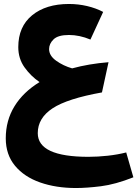

<svg xmlns="http://www.w3.org/2000/svg" viewBox="-20 -490 691 966"><path d="M362 456Q262 456 182 428Q102 400 55.5 344Q9 288 9 206Q9 116 53 44.5Q97 -27 179 -77Q135 -107 103.5 -151Q72 -195 72 -253Q72 -356 141.5 -413Q211 -470 327 -470Q374 -470 418.5 -459.5Q463 -449 499 -430L435 -291Q380 -314 327 -314Q272 -314 249.5 -292Q227 -270 227 -243Q227 -210 262.5 -184.5Q298 -159 343 -146Q427 -169 526 -177L493 -25Q319 6 244.5 55Q170 104 170 180Q170 299 425 299Q472 299 522 293.5Q572 288 615 277L651 402Q560 438 488 447Q416 456 362 456Z"/></svg>

Font: Readex Pro
Style: Bold
Weight: 700
Designer: Bonnie Shaver-Troup, Thomas Jockin
Foundry: Lexend
Version: Version 1.203; ttfautohint (v1.8.3)